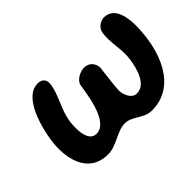

<svg xmlns="http://www.w3.org/2000/svg" viewBox="-94 -763 1013 1013"><g transform="rotate(-45 412.0 -257.0)"><path d="M81 -266C61 -139 92 7 240 7C306 7 357 -47 418 -47C472 -47 506 7 567 7C725 7 795 -136 816 -270C827 -344 844 -520 734 -520C705 -520 676 -496 672 -467C662 -400 686 -333 675 -263C667 -213 646 -113 574 -113C534 -113 515 -166 518 -200C519 -222 531 -325 534 -347C533 -381 508 -407 473 -407C446 -407 407 -388 396 -360C387 -316 369 -113 273 -113C207 -113 214 -225 221 -267C232 -336 276 -399 286 -466C291 -499 276 -521 241 -521C135 -521 92 -336 81 -266Z"/></g></svg>

Font: Asimov Print
Style: Regular
Weight: 500
Designer: Google
Version: Version 2.000980: 2014